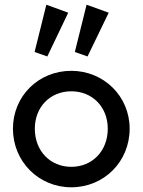

<svg xmlns="http://www.w3.org/2000/svg" viewBox="-20 -786 606 816"><path d="M181 -546 270 -732 177 -766 127 -565ZM352 -546 442 -732 348 -766 298 -565ZM283 10C422 10 531 -99 531 -239C531 -377 421 -485 283 -485C143 -485 35 -377 35 -239C35 -100 144 10 283 10ZM283 -77C193 -77 128 -145 128 -239C128 -331 193 -398 283 -398C372 -398 438 -332 438 -239C438 -145 373 -77 283 -77Z"/></svg>

Font: Outfit
Style: Regular
Weight: 400
Designer: Rodrigo Fuenzalida
Foundry: fragTYPE
Version: Version 1.100;gftools[0.9.27]